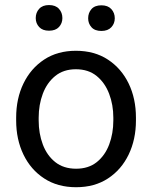

<svg xmlns="http://www.w3.org/2000/svg" viewBox="-20 -742 610 771"><path d="M44.9 -258.3V-269.5Q44.9 -346.2 74.2 -406.7Q103.5 -467.3 157.2 -502.7Q210.9 -538.1 284.7 -538.1Q359.4 -538.1 413.3 -502.7Q467.3 -467.3 496.6 -406.7Q525.9 -346.2 525.9 -269.5V-258.3Q525.9 -182.1 496.6 -121.3Q467.3 -60.5 413.6 -25.4Q359.9 9.8 285.6 9.8Q211.4 9.8 157.5 -25.4Q103.5 -60.5 74.2 -121.3Q44.9 -182.1 44.9 -258.3ZM135.3 -269.5V-258.3Q135.3 -206.1 151.9 -161.9Q168.5 -117.7 201.9 -91.1Q235.4 -64.5 285.6 -64.5Q335.4 -64.5 368.7 -91.1Q401.9 -117.7 418.5 -161.9Q435.1 -206.1 435.1 -258.3V-269.5Q435.1 -321.3 418.2 -365.5Q401.4 -409.7 368.2 -436.8Q335 -463.9 284.7 -463.9Q234.9 -463.9 201.7 -436.8Q168.5 -409.7 151.9 -365.5Q135.3 -321.3 135.3 -269.5ZM123.5 -669.4Q123.5 -691.4 137.2 -706.5Q150.9 -721.7 176.8 -721.7Q203.1 -721.7 216.8 -706.5Q230.5 -691.4 230.5 -669.4Q230.5 -648.4 216.8 -633.5Q203.1 -618.7 176.8 -618.7Q150.9 -618.7 137.2 -633.5Q123.5 -648.4 123.5 -669.4ZM334 -668.5Q334 -690.4 347.4 -705.6Q360.8 -720.7 387.2 -720.7Q413.1 -720.7 427 -705.6Q440.9 -690.4 440.9 -668.5Q440.9 -647.5 427 -632.6Q413.1 -617.7 387.2 -617.7Q360.8 -617.7 347.4 -632.6Q334 -647.5 334 -668.5Z"/></svg>

Font: Vazirmatn UI FD
Style: Regular
Weight: 400
Designer: Saber Rastikerdar
Foundry: Saber Rastikerdar
Version: Version 33.003